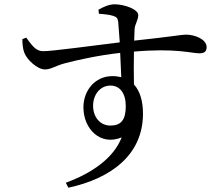

<svg xmlns="http://www.w3.org/2000/svg" viewBox="-20 -805 1040 893"><path d="M493 -221C447 -221 413 -259 413 -313C413 -364 445 -407 494 -407C537 -407 565 -372 565 -311C565 -246 542 -221 493 -221ZM503 -451C421 -451 368 -383 368 -306C368 -205 447 -125 546 -166C508 -69 408 0 286 45L298 68C498 25 645 -86 645 -276C645 -333 632 -381 603 -412C602 -462 602 -517 603 -565C798 -582 871 -557 907 -557C929 -557 941 -564 941 -586C941 -623 885 -644 845 -644C825 -644 775 -634 604 -616L606 -668C607 -694 623 -710 623 -735C623 -762 558 -785 513 -785C485 -785 458 -771 438 -760L440 -741C469 -739 492 -736 507 -731C523 -726 528 -720 530 -701L537 -608C420 -594 219 -566 180 -567C146 -567 128 -595 102 -630L84 -623C84 -603 86 -578 93 -560C104 -529 153 -482 189 -482C218 -482 237 -499 283 -511C340 -526 439 -548 539 -559L544 -446C532 -449 518 -451 503 -451Z"/></svg>

Font: Noto Serif JP Medium
Style: Regular
Weight: 500
Designer: Ryoko NISHIZUKA 西塚涼子 (kana & ideographs); Frank Grießhammer (Latin, Greek & Cyrillic); Wenlong ZHANG 张文龙 (bopomofo); San
Foundry: Adobe
Version: Version 2.001;hotconv 1.1.0;makeotfexe 2.6.0